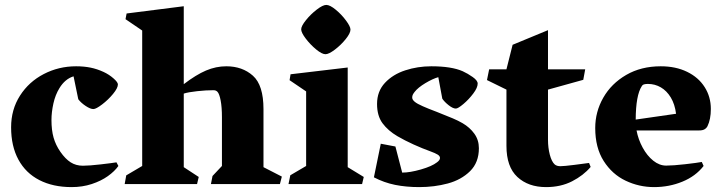

<svg xmlns="http://www.w3.org/2000/svg" viewBox="-20 -744 2914 776"><path d="M220.2 -387.7Q203.6 -360.8 195.8 -325.7Q188 -290.5 188 -258.8Q188 -218.3 196.5 -188Q205.1 -157.7 224.1 -130.4Q244.1 -101.6 265.6 -87.9Q287.1 -74.2 314.9 -74.2Q340.3 -74.2 387 -79.6Q433.6 -85 450.7 -87.9L458.5 -73.2Q443.4 -51.8 416 -32.2Q388.7 -12.7 350.8 -0.2Q313 12.2 269.5 12.2Q194.3 12.2 139.2 -16.1Q84 -44.4 54.4 -98.9Q24.9 -153.3 24.9 -229.5Q24.9 -301.3 60.8 -357.4Q96.7 -413.6 157 -444.8Q217.3 -476.1 287.6 -476.1Q319.3 -476.1 345.9 -470.7Q372.6 -465.3 398.9 -453.1Q420.9 -442.9 438.7 -427.2Q456.5 -411.6 456.5 -402.8Q456.5 -388.2 437 -364.5Q417.5 -340.8 392.8 -322Q368.2 -303.2 357.4 -303.2Q345.2 -303.2 326.4 -315.7Q307.6 -328.1 296.4 -342.8L277.3 -435.5Q242.7 -424.8 220.2 -387.7Z M1119.1 -30.3 1111.3 0H832.5L838.9 -32.7L877 -73.2V-270Q877 -311 871.8 -337.9Q866.7 -364.7 858.9 -373Q855.5 -376.5 851.8 -377.9Q848.1 -379.4 841.3 -379.4Q813 -379.4 776.9 -375.5Q740.7 -371.6 722.7 -365.7V-68.4L783.2 -28.8L776.4 0H483.9L490.2 -35.2L554.7 -73.2V-620.6L487.3 -666.5L491.7 -689.5L722.7 -718.8V-403.8Q772.5 -441.9 812.7 -459Q853 -476.1 894.5 -476.1Q959.5 -476.1 1002.2 -438Q1044.9 -399.9 1044.9 -303.2V-68.4Z M1197.3 -625.5Q1197.3 -638.7 1216.6 -662.6Q1235.8 -686.5 1260.3 -705.3Q1284.7 -724.1 1298.8 -724.1Q1313.5 -724.1 1336.9 -704.8Q1360.4 -685.5 1378.4 -661.1Q1396.5 -636.7 1396.5 -624.5Q1396.5 -609.9 1377.2 -585.9Q1357.9 -562 1333.5 -543.5Q1309.1 -524.9 1295.4 -524.9Q1281.2 -524.9 1257.8 -544.2Q1234.4 -563.5 1215.8 -587.9Q1197.3 -612.3 1197.3 -625.5ZM1217.3 -73.2V-374.5L1150.4 -419.9L1154.3 -443.8L1385.3 -471.2V-68.4L1450.2 -28.8L1443.4 0H1146L1153.3 -35.6Z M1655.8 -372.6Q1650.4 -365.7 1648.2 -360.8Q1646 -356 1646 -349.6Q1646 -341.3 1655.8 -333Q1665.5 -324.7 1689 -314.5Q1708.5 -305.7 1746.1 -291.5Q1788.1 -274.9 1810.1 -265.6Q1832 -256.3 1849.6 -246.1Q1878.9 -229 1897.2 -203.6Q1915.5 -178.2 1915.5 -145Q1915.5 -87.4 1879.9 -52.2Q1844.2 -17.1 1789.8 -2.4Q1735.4 12.2 1674.8 12.2Q1621.6 12.2 1576.9 3.2Q1532.2 -5.9 1491.2 -27.3L1519 -163.1L1578.1 -151.9L1605.5 -46.4Q1636.7 -46.4 1681.2 -59.1Q1725.6 -71.8 1746.1 -87.9Q1758.3 -96.7 1758.3 -105.5Q1758.3 -113.3 1749 -119.1Q1739.7 -125 1718.3 -132.8Q1688 -143.6 1651.9 -159.9Q1615.7 -176.3 1586.4 -193.4Q1548.3 -215.8 1526.1 -245.8Q1503.9 -275.9 1503.9 -323.7Q1503.9 -375 1535.9 -409.2Q1567.9 -443.4 1617.9 -459.7Q1668 -476.1 1723.1 -476.1Q1804.7 -476.1 1850.1 -456.1Q1870.6 -446.8 1890.6 -432.6Q1910.6 -418.5 1910.6 -406.2Q1910.6 -389.6 1892.8 -366Q1875 -342.3 1853 -323.7Q1831.1 -305.2 1822.3 -305.2Q1810.5 -305.2 1793.5 -318.6Q1776.4 -332 1767.6 -345.2L1751.5 -432.1Q1729 -425.8 1699.2 -408Q1669.4 -390.1 1655.8 -372.6Z M1957 -463.9H2026.9L2051.8 -563L2194.8 -622.1V-463.9H2345.2L2337.4 -421.4L2194.8 -381.8V-179.2Q2194.8 -147 2202.1 -118.9Q2209.5 -90.8 2221.7 -79.6Q2230 -72.3 2244.6 -72.3Q2259.3 -72.3 2301.3 -77.6Q2343.3 -83 2360.8 -85.4L2367.2 -69.3Q2337.9 -34.7 2292 -11.2Q2246.1 12.2 2187 12.2Q2115.2 12.2 2071 -28.8Q2026.9 -69.8 2026.9 -154.3V-381.8L1948.2 -420.4Z M2853 -303.7Q2853 -261.7 2839.4 -233.9Q2835 -225.6 2827.1 -221.2Q2819.3 -216.8 2805.7 -216.8H2552.7Q2559.6 -180.2 2577.4 -147.5Q2595.2 -114.7 2620.1 -94.7Q2645 -74.7 2672.4 -74.7Q2700.2 -74.7 2749.3 -80.3Q2798.3 -85.9 2816.4 -89.4L2823.7 -73.2Q2791.5 -31.7 2738 -9.8Q2684.6 12.2 2623.5 12.2Q2563 12.2 2508.5 -13.7Q2454.1 -39.6 2419.9 -93.3Q2385.7 -147 2385.7 -226.6Q2385.7 -292 2418.2 -349.1Q2450.7 -406.2 2511 -441.2Q2571.3 -476.1 2650.4 -476.1Q2711.4 -476.1 2757.3 -453.6Q2803.2 -431.2 2828.1 -391.8Q2853 -352.5 2853 -303.7ZM2712.4 -284.2Q2707.5 -322.8 2691.2 -349.9Q2674.8 -377 2650.9 -390.9Q2627 -404.8 2598.6 -404.8Q2589.4 -404.8 2583.3 -403.1Q2577.1 -401.4 2573.7 -395.5Q2549.8 -358.9 2549.3 -260.7Z"/></svg>

Font: Vesper Libre Heavy
Style: Regular
Weight: 900
Designer: Robert Keller & Kimya Gandhi
Foundry: Mota Italic
Version: Version 1.058